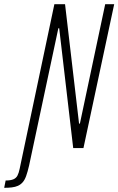

<svg xmlns="http://www.w3.org/2000/svg" viewBox="-107 -708 566 918"><path d="M-87 190 -80 155Q-57 155 -43.5 149.5Q-30 144 -23.5 131.5Q-17 119 -13 99L153 -688H204L271 -117H275L396 -688H439L292 0H243L176 -573H172L32 84Q25 114 18 133.5Q11 153 1 164Q-9 175 -21.5 180.5Q-34 186 -50.5 188Q-67 190 -87 190Z"/></svg>

Font: Saira ExtraCondensed ExtraLight
Style: Italic
Weight: 250
Width: 2
Italic angle: -12°
Designer: Hector Gatti with collaboration of the Omnibus-Type team
Foundry: Omnibus-Type
Version: Version 1.101